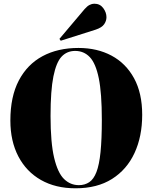

<svg xmlns="http://www.w3.org/2000/svg" viewBox="-20 -1003 824 1037"><path d="M388 14Q280 14 201 -31Q122 -76 79 -158.5Q36 -241 36 -352Q36 -481 81.5 -568Q127 -655 209.5 -699.5Q292 -744 404 -744Q505 -744 582.5 -702.5Q660 -661 704 -580.5Q748 -500 748 -383Q748 -266 706.5 -176.5Q665 -87 585 -36.5Q505 14 388 14ZM406 -3Q438 -3 462 -19Q486 -35 501 -74Q516 -113 523 -182Q530 -251 530 -356Q530 -500 513.5 -580.5Q497 -661 465 -694.5Q433 -728 386 -728Q342 -728 313 -697.5Q284 -667 268.5 -590.5Q253 -514 253 -377Q253 -232 272.5 -150.5Q292 -69 326 -36Q360 -3 406 -3ZM308 -783 301 -793 437 -954Q451 -970 464 -976.5Q477 -983 489 -983Q520 -983 537.5 -959.5Q555 -936 555 -910Q555 -890 542.5 -872Q530 -854 497 -843Z"/></svg>

Font: Literata 72pt ExtraBold
Style: Regular
Weight: 800
Designer: Latin by Veronika Burian and Jose Scaglione. Greek by Irene Vlachou. Cyrillic by Vera Evstafieva.
Foundry: TypeTogether
Version: Version 3.002